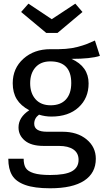

<svg xmlns="http://www.w3.org/2000/svg" viewBox="-20 -805 560 1038"><path d="M387.2 -785.2 425.8 -740.2 291 -627H230L94.2 -740.2L133.8 -785.2L259.8 -701.2ZM493.2 -585.9 520 -502.9Q470.2 -486.8 366.2 -486.8Q459 -445.3 459 -354Q459 -274.4 404.8 -224.6Q350.6 -174.8 257.8 -174.8Q223.6 -174.8 190.9 -185.1Q165 -166 165 -136.2Q165 -92.8 233.9 -92.8H317.9Q397.9 -92.8 448 -51.5Q498 -10.3 498 53.2Q498 130.4 435.3 171.6Q372.6 212.9 251 212.9Q166 212.9 116 194.8Q65.9 176.8 45.4 142.6Q24.9 108.4 24.9 53.2H107.9Q107.9 85 119.1 103Q130.4 121.1 162.1 131.1Q193.8 141.1 251 141.1Q333.5 141.1 369.1 120.8Q404.8 100.6 404.8 59.1Q404.8 22.5 377 3.2Q349.1 -16.1 298.8 -16.1H215.8Q148.9 -16.1 114.5 -44.7Q80.1 -73.2 80.1 -116.2Q80.1 -170.9 138.2 -209Q92.3 -233.4 70.6 -268.8Q48.8 -304.2 48.8 -355Q48.8 -435.5 106.4 -487.3Q164.1 -539.1 252 -539.1Q298.8 -538.1 334.5 -540.8Q370.1 -543.5 399.9 -551.5Q429.7 -559.6 446.3 -565.9Q462.9 -572.3 493.2 -585.9ZM252 -473.1Q200.2 -473.1 171.6 -440.7Q143.1 -408.2 143.1 -355Q143.1 -301.3 172.1 -268.6Q201.2 -235.8 253.9 -235.8Q307.6 -235.8 336.4 -267.3Q365.2 -298.8 365.2 -356Q365.2 -473.1 252 -473.1Z"/></svg>

Font: FiraGO
Style: Regular
Weight: 400
Designer: bBox Type
Foundry: bBox Type GmbH
Version: Version 1.001;PS 001.001;hotconv 1.0.88;makeotf.lib2.5.64775